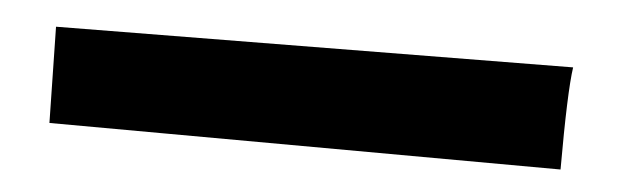

<svg xmlns="http://www.w3.org/2000/svg" viewBox="-25 -12 683 211"><g transform="rotate(5 316.0 93.5)"><path d="M31 42 601 37Q597 64 597 150L33 148Z"/></g></svg>

Font: Londrina Solid
Style: Regular
Weight: 400
Designer: Marcelo Magalhaes
Foundry: Marcelo Magalh„es
Version: Version 1.001 2011